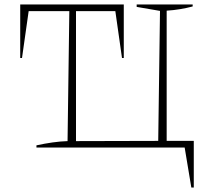

<svg xmlns="http://www.w3.org/2000/svg" viewBox="-20 -664 943 864"><path d="M730 -30H852V180H841L811 0H144V-10Q181 -18 216 -23Q251 -28 284 -29L292 -614H109L79 -403H71V-644H537V-403H529L499 -614H322V-29L692 -30L700 -615L595 -633V-644H847V-635Q821 -628 791.5 -623Q762 -618 730 -616Z"/></svg>

Font: Piazzolla SC Thin
Style: Regular
Weight: 100
Designer: Juan Pablo del Peral
Foundry: Huerta Tipografica
Version: Version 1.330